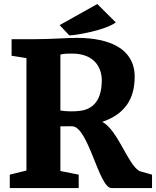

<svg xmlns="http://www.w3.org/2000/svg" viewBox="-20 -958 794 978"><path d="M333 -777.8C355 -776.4 514.6 -802.2 569.8 -843.8L475.6 -937.5L283.7 -830.1ZM29.8 0H380.9V-68.4L287.6 -86.9V-314.5C305.7 -314.9 325.7 -314.5 346.7 -314.9C430.7 -314.5 483.4 0 547.9 0H754.4V-68.4L690.9 -86.4C630.9 -118.7 582 -293.5 501 -337.4C613.8 -375.5 666 -451.7 666 -566.9C666 -710 538.1 -765.1 371.1 -765.1C321.3 -765.1 241.2 -758.3 148.9 -758.3H39.1V-673.8L114.7 -662.1V-89.4L29.8 -68.4ZM287.6 -395V-679.2C299.3 -685.1 328.1 -685.1 346.7 -685.1C461.4 -685.1 498.5 -612.8 498.5 -548.8C498.5 -427.2 434.6 -399.9 389.6 -393.6C358.4 -389.2 317.4 -390.1 287.6 -395Z"/></svg>

Font: Merriweather
Style: Heavy
Weight: 900
Designer: Eben Sorkin ( eben@eyebytes.com )
Foundry: Sorkin Type Co.
Version: Version 1.003